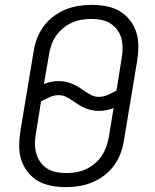

<svg xmlns="http://www.w3.org/2000/svg" viewBox="-20 -763 640 791"><path d="M253 8Q222 8 192 2.5Q162 -3 137.5 -17Q113 -31 95 -53.5Q77 -76 68 -103.5Q59 -131 59 -161.5Q59 -192 64 -223L118 -548Q122 -575 131.5 -601.5Q141 -628 158 -652Q175 -676 198.5 -694Q222 -712 248.5 -723Q275 -734 302.5 -738.5Q330 -743 357 -743Q387 -743 417 -737.5Q447 -732 471.5 -718Q496 -704 514 -681.5Q532 -659 541 -631.5Q550 -604 550 -573.5Q550 -543 545 -512L491 -187Q487 -160 477.5 -133.5Q468 -107 451 -83Q434 -59 410.5 -41Q387 -23 360.5 -12Q334 -1 306.5 3.5Q279 8 253 8ZM387 -364Q406 -364 424 -372Q442 -380 460 -390L481 -522Q485 -543 485 -564Q485 -585 480 -604.5Q475 -624 463 -640Q451 -656 434.5 -666.5Q418 -677 397.5 -681Q377 -685 356 -685Q336 -685 315.5 -681.5Q295 -678 276 -669.5Q257 -661 240 -647Q223 -633 211 -615.5Q199 -598 192 -578.5Q185 -559 182 -539L161 -417Q176 -423 191.5 -426Q207 -429 222 -429Q238 -429 253 -425.5Q268 -422 281.5 -416Q295 -410 307.5 -402Q320 -394 332 -385.5Q344 -377 357.5 -370.5Q371 -364 387 -364ZM253 -50Q273 -50 293.5 -53.5Q314 -57 333 -65.5Q352 -74 369 -88Q386 -102 398 -119.5Q410 -137 417 -156.5Q424 -176 428 -196L448 -318Q433 -312 417.5 -309Q402 -306 387 -306Q371 -306 356 -309.5Q341 -313 327.5 -319Q314 -325 301.5 -333Q289 -341 277 -349.5Q265 -358 251.5 -364.5Q238 -371 222 -371Q203 -371 185 -363Q167 -355 149 -345L128 -213Q124 -192 124 -171Q124 -150 129.5 -130.5Q135 -111 146.5 -95Q158 -79 174.5 -68.5Q191 -58 211.5 -54Q232 -50 253 -50Z"/></svg>

Font: Iosevka SS04 Light Extended
Style: Italic
Weight: 300
Width: 7
Italic angle: -9°
Monospace: yes
Designer: Belleve Invis
Foundry: Belleve Invis
Version: Version 19.0.0; ttfautohint (v1.8.4)